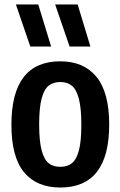

<svg xmlns="http://www.w3.org/2000/svg" viewBox="-20 -828 538 858"><path d="M31 -270.5Q31 -554 249.5 -554Q354.5 -554 411.2 -484.5Q468 -415 468 -271.5Q468 10 249.5 10Q144 10 87.5 -58.2Q31 -126.5 31 -270.5ZM343.5 -269.5Q343.5 -344.5 332.5 -386.5Q321.5 -428.5 301 -445Q280.5 -461.5 249.5 -461.5Q218 -461.5 197.5 -445.2Q177 -429 166 -387.5Q155 -346 155 -272.5Q155 -198 166 -156.5Q177 -115 197.2 -98.8Q217.5 -82.5 249.5 -82.5Q281 -82.5 301.2 -98.5Q321.5 -114.5 332.5 -155.5Q343.5 -196.5 343.5 -269.5ZM115.5 -620 51 -808H151L208.5 -620ZM291 -620 226.5 -808H327L384 -620Z"/></svg>

Font: Encode Sans Condensed SemiBold
Style: Regular
Weight: 600
Width: 3
Designer: Multiple Designers
Foundry: Impallari Type
Version: Version 2.000